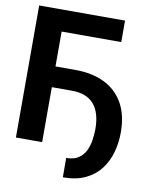

<svg xmlns="http://www.w3.org/2000/svg" viewBox="-94 -783 821 1019"><g transform="rotate(10 316.0 -274.0)"><path d="M496.4 -711.6V-595.9H175.1V0H33.7V-711.6ZM148.8 -296.2V-408H283.4Q372.2 -408 438.2 -376.2Q504.3 -344.5 540.8 -280.9Q577.4 -217.3 577.4 -122.2Q577.4 -67.5 563.2 -16.2Q549 35.2 518.1 76Q487.2 116.8 437.3 140.8Q387.4 164.8 315.7 164.8L315.3 60.4Q356.2 60.4 381 43.7Q405.9 27 418.9 0.4Q431.8 -26.3 436.4 -57Q441.1 -87.7 441.4 -115.8Q441.1 -296.2 283.4 -296.2Z"/></g></svg>

Font: Interface
Style: Bold
Weight: 700
Designer: Rasmus Andersson
Foundry: rsms
Version: Version 1.8